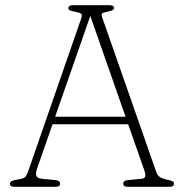

<svg xmlns="http://www.w3.org/2000/svg" viewBox="-20 -720 706 740"><path d="M211.5 -12Q211.5 0 194.5 0H35Q18 0 18 -12Q18 -22 37 -26L60.5 -30.5Q75 -33 80.5 -42Q86 -51 92.5 -71L293 -649Q297.5 -662 293.5 -666.2Q289.5 -670.5 273.5 -674Q259 -676.5 251.2 -679.2Q243.5 -682 243.5 -688Q243.5 -700 260.5 -700H402.5Q419.5 -700 419.5 -688Q419.5 -679.5 390 -674Q377.5 -671.5 373.8 -668.2Q370 -665 373.5 -654L583 -55Q587.5 -42.5 598 -36.5Q608.5 -30.5 627.5 -26.5Q641 -24 645.8 -20.8Q650.5 -17.5 650.5 -12Q650.5 0 633.5 0H472Q455 0 455 -12Q455 -24.5 474 -26L525 -31Q538 -32 539.8 -40.5Q541.5 -49 535 -67L474 -241H182.5L123.5 -72Q116.5 -52 120 -42.5Q123.5 -33 141.5 -31L192.5 -26Q211.5 -24.5 211.5 -12ZM192.5 -270H464L328 -658.5Z"/></svg>

Font: Fraunces 9pt SuperSoft Thin
Style: Regular
Weight: 100
Version: Version 1.000;[b76b70a41]